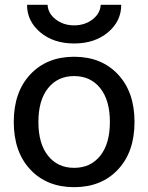

<svg xmlns="http://www.w3.org/2000/svg" viewBox="-20 -765 614 795"><path d="M92 -745H177Q179 -709 211 -684.5Q243 -660 287 -660Q331 -660 363 -684.5Q395 -709 397 -745H482Q482 -677 427 -631Q372 -585 287 -585Q202 -585 147 -631Q92 -677 92 -745ZM105.5 -457Q174 -530 287 -530Q400 -530 468.5 -457Q537 -384 537 -260Q537 -136 468.5 -63Q400 10 287 10Q174 10 105.5 -63Q37 -136 37 -260Q37 -384 105.5 -457ZM179 -120Q219 -70 287 -70Q355 -70 395 -120Q435 -170 435 -260Q435 -350 395 -400Q355 -450 287 -450Q219 -450 179 -400Q139 -350 139 -260Q139 -170 179 -120Z"/></svg>

Font: Mplus 1p Medium
Style: Regular
Weight: 500
Version: Version 1.061